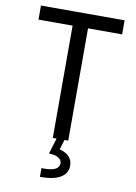

<svg xmlns="http://www.w3.org/2000/svg" viewBox="-101 -785 764 1077"><g transform="rotate(10 281.0 -246.5)"><path d="M237.3 0V-639.6H43V-719.7H519.5V-639.6H325.2V0ZM204.1 227.5V177.7Q304.7 182.1 304.7 131.8Q304.7 114.3 284.9 102.1Q265.1 89.8 231.4 89.8L258.8 0H303.7L286.6 56.6Q360.4 75.7 360.4 137.7Q360.4 180.2 321.5 204.1Q282.7 228 204.1 227.5Z"/></g></svg>

Font: Reddit Mono
Style: Regular
Weight: 400
Monospace: yes
Designer: Stephen Hutchings
Foundry: Reddit
Version: Version 1.014; ttfautohint (v1.8.4.7-5d5b)